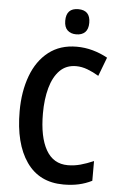

<svg xmlns="http://www.w3.org/2000/svg" viewBox="-61 -965 640 1018"><g transform="rotate(5 258.5 -456.5)"><path d="M329 -621Q276 -621 242 -586.5Q208 -552 191.5 -492Q175 -432 175 -356Q175 -231 214 -162.5Q253 -94 330 -94Q364 -94 397 -103Q430 -112 467 -128V-23Q433 -6 396.5 2Q360 10 316 10Q187 10 119 -87.5Q51 -185 51 -357Q51 -462 82 -545.5Q113 -629 174 -676.5Q235 -724 323 -724Q367 -724 408.5 -712.5Q450 -701 488 -680L450 -580Q420 -598 389.5 -609.5Q359 -621 329 -621ZM314 -923Q378 -923 378 -856Q378 -822 361 -805.5Q344 -789 314 -789Q285 -789 267.5 -805.5Q250 -822 250 -856Q250 -923 314 -923Z"/></g></svg>

Font: Noto Sans Gujarati Condensed SemiBold
Style: Regular
Weight: 600
Width: 3
Designer: Jelle Bosma - Monotype Design Team, Universal Thirst
Foundry: Monotype Imaging Inc.
Version: Version 2.106; ttfautohint (v1.8.4.7-5d5b)